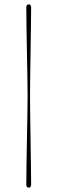

<svg xmlns="http://www.w3.org/2000/svg" viewBox="-20 -744 262 876"><path d="M106 -306Q106 -339 105 -390.5Q104 -442 103 -500.5Q102 -559 101 -614.2Q100 -669.5 100 -710Q100 -724 111 -724Q122 -724 122 -710Q122 -675.5 121.2 -622Q120.5 -568.5 119.5 -509Q118.5 -449.5 117.8 -395.5Q117 -341.5 117 -306Q117 -270.5 117.8 -216.5Q118.5 -162.5 119.5 -103Q120.5 -43.5 121.2 10Q122 63.5 122 98Q122 112 111 112Q100 112 100 98Q100 57.5 101 2.2Q102 -53 103 -111.5Q104 -170 105 -221.5Q106 -273 106 -306Z"/></svg>

Font: Fraunces 144pt Light
Style: Regular
Weight: 300
Version: Version 1.000;[b76b70a41]